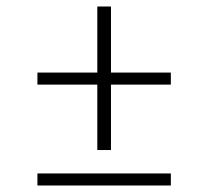

<svg xmlns="http://www.w3.org/2000/svg" viewBox="-20 -570 640 590"><path d="M279 -109V-310H95V-347H279V-550H321V-347H505V-310H321V-109ZM95 0V-37H505V0Z"/></svg>

Font: TypoPRO Source Code Pro
Style: Regular
Weight: 300
Monospace: yes
Designer: Paul D. Hunt, Teo Tuominen
Foundry: Adobe Systems Incorporated
Version: Version 2.010;PS 1.0;hotconv 1.0.84;makeotf.lib2.5.63406